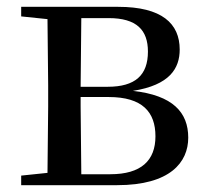

<svg xmlns="http://www.w3.org/2000/svg" viewBox="-20 -542 606 562"><path d="M118 0H323C478 0 531 -67 531 -139C531 -213 486 -263 369 -276C477 -293 506 -342 506 -397C506 -473 454 -522 326 -522H42V-494L119 -486L121 -292V-230L119 -36L42 -28V0ZM218 -489H298C380 -489 413 -454 413 -391C413 -322 376 -288 295 -288H216ZM216 -258H298C397 -258 435 -214 435 -143C435 -72 393 -32 303 -32H218L216 -230Z"/></svg>

Font: Noto Serif JP Medium
Style: Regular
Weight: 500
Designer: Ryoko NISHIZUKA 西塚涼子 (kana & ideographs); Frank Grießhammer (Latin, Greek & Cyrillic); Wenlong ZHANG 张文龙 (bopomofo); San
Foundry: Adobe
Version: Version 2.001;hotconv 1.1.0;makeotfexe 2.6.0